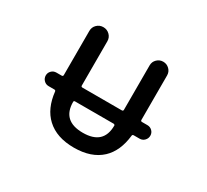

<svg xmlns="http://www.w3.org/2000/svg" viewBox="-146 -982 1293 1199"><g transform="rotate(30 500.0 -383.0)"><path d="M304.7 -77.1Q237.3 -139.6 224.6 -255.9Q223.6 -264.6 213.9 -264.6H172.9Q152.3 -264.6 138.2 -279.3Q124 -293.9 124 -314Q124 -334 138.2 -348.1Q152.3 -362.3 172.9 -362.3H210.9Q220.7 -362.3 220.7 -372.1V-690.4Q220.7 -717.8 239.7 -736.3Q258.8 -754.9 285.6 -754.9Q312.5 -754.9 331.5 -736.3Q350.6 -717.8 350.6 -690.4V-372.1Q350.6 -362.3 360.4 -362.3H644.5Q654.3 -362.3 654.3 -372.1V-692.4Q654.3 -718.8 672.9 -736.8Q691.4 -754.9 717.3 -754.9Q743.2 -754.9 761.7 -736.8Q780.3 -718.8 780.3 -692.4V-372.1Q780.3 -362.3 790 -362.3H829.1Q849.6 -362.3 863.8 -348.1Q877.9 -334 877.9 -314Q877.9 -293.9 863.8 -279.3Q849.6 -264.6 829.1 -264.6H787.1Q777.3 -264.6 776.4 -255.9Q763.7 -139.6 697.3 -77.1Q626 -10.7 501 -10.7Q376 -10.7 304.7 -77.1ZM362.3 -264.6Q358.4 -264.6 356.4 -261.7Q354.5 -259.8 354.5 -256.8Q354.5 -119.1 502.9 -119.1Q651.4 -119.1 651.4 -256.8Q651.4 -259.8 648.4 -261.7Q646.5 -264.6 642.6 -264.6Z"/></g></svg>

Font: Rounded-X Mgen+ 1mn medium
Style: Regular
Weight: 500
Designer: [Source Han Sans]
Ryoko NISHIZUKA  (kana & ideographs); Paul D. Hunt (Latin, Greek & Cyrillic); Wenlong ZHANG  (bopomofo
Version: Version 1.059.20150602